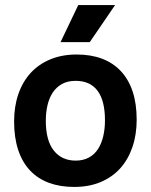

<svg xmlns="http://www.w3.org/2000/svg" viewBox="-20 -720 590 751"><path d="M514.6 -252Q514.6 -193.4 498 -144.8Q481.4 -96.2 450.2 -61.5Q418.9 -26.9 373.5 -7.8Q328.1 11.2 270 11.2Q214.8 11.2 171.4 -4.9Q127.9 -21 97.7 -53Q67.4 -85 51.3 -133.1Q35.2 -181.2 35.2 -245.1Q35.2 -304.2 52 -352.5Q68.8 -400.9 100.3 -435.1Q131.8 -469.2 177.2 -488Q222.7 -506.8 279.8 -506.8Q335.4 -506.8 378.9 -490.5Q422.4 -474.1 452.6 -441.9Q482.9 -409.7 498.8 -362.1Q514.6 -314.5 514.6 -252ZM390.6 -249Q390.6 -326.2 361.6 -365Q332.5 -403.8 275.9 -403.8Q244.6 -403.8 222.7 -391.6Q200.7 -379.4 186.5 -358.2Q172.4 -336.9 165.8 -308.6Q159.2 -280.3 159.2 -248Q159.2 -170.4 190.4 -131.1Q221.7 -91.8 275.9 -91.8Q305.7 -91.8 327.6 -103.8Q349.6 -115.7 363.3 -137Q377 -158.2 383.8 -187Q390.6 -215.8 390.6 -249ZM331.1 -555.2H216.8L286.1 -700.2H430.2ZM0 -496.1Z"/></svg>

Font: Code New Roman
Style: Bold
Weight: 700
Monospace: yes
Designer: Sam Radian
Foundry: Code New Roman
Version: Version 1.508 October 19, 2014